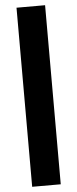

<svg xmlns="http://www.w3.org/2000/svg" viewBox="-62 -732 404 1004"><g transform="rotate(-5 140.0 -230.0)"><path d="M215 240H65V-700H215Z"/></g></svg>

Font: Tilda Sans Black
Style: Regular
Weight: 900
Designer: ParaType Ltd
Foundry: ParaType Ltd
Version: Version 1.009